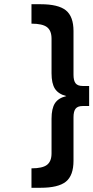

<svg xmlns="http://www.w3.org/2000/svg" viewBox="-20 -763 442 909"><path d="M224 -416V-580Q224 -618 202.5 -634.5Q181 -651 129 -651V-743H172Q256 -743 292 -714Q328 -685 328 -616V-409Q328 -381 338 -368.5Q348 -356 371 -356H402V-261H371Q348 -261 338 -248.5Q328 -236 328 -208V-2Q328 68 292 97Q256 126 172 126H129V34Q181 34 202.5 17.5Q224 1 224 -37V-201Q224 -249 240 -274Q256 -299 294 -308Q256 -318 240 -343Q224 -368 224 -416Z"/></svg>

Font: Sapa
Style: Regular
Weight: 400
Version: Version 1.20 June 8, 2016